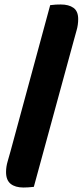

<svg xmlns="http://www.w3.org/2000/svg" viewBox="-20 -728 376 857"><path d="M131 106Q105 109 85 109Q48 109 27.5 92.5Q7 76 7 40Q7 16 14.5 -9Q22 -34 27 -53L204 -705Q218 -707 229.5 -707.5Q241 -708 251 -708Q287 -708 308 -693Q329 -678 329 -643Q329 -617 322 -593Q315 -569 309 -546Z"/></svg>

Font: Baloo Paaji 2
Style: Bold
Weight: 700
Designer: Shuchita Grover, Noopur Datye and Ek Type
Foundry: Ek Type
Version: Version 1.640;hotconv 1.0.111;makeotfexe 2.5.65597; ttfautoh